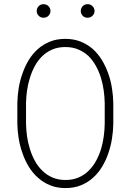

<svg xmlns="http://www.w3.org/2000/svg" viewBox="-20 -911 640 940"><path d="M534.7 -305.2V-405.3Q534.2 -440.9 528.3 -478.3Q522.5 -515.6 510.3 -550.3Q498 -585.4 479.2 -616.5Q460.4 -647.5 434.6 -670.9Q408.2 -693.8 374.8 -707.3Q341.3 -720.7 299.8 -720.7Q257.8 -720.7 224.6 -707.3Q191.4 -693.8 165.5 -670.9Q139.2 -647.5 120.4 -616.5Q101.6 -585.4 89.8 -550.3Q77.1 -515.1 71.3 -478Q65.4 -440.9 64.9 -405.3V-305.2Q65.4 -270 71.5 -232.9Q77.6 -195.8 90.3 -160.6Q102.1 -125.5 121.1 -94.5Q140.1 -63.5 166.5 -40.5Q192.4 -17.1 225.8 -3.7Q259.3 9.8 300.8 9.8Q342.3 9.8 375.7 -3.7Q409.2 -17.1 435.1 -40.5Q460.9 -63.5 479.7 -94.5Q498.5 -125.5 510.3 -160.6Q522.5 -195.3 528.3 -232.7Q534.2 -270 534.7 -305.2ZM492.7 -406.2V-305.2Q492.2 -275.4 488 -243.7Q483.9 -211.9 474.6 -181.2Q465.3 -150.9 450.2 -123.3Q435.1 -95.7 414.1 -75.2Q393.1 -54.2 364.7 -42Q336.4 -29.8 300.8 -29.8Q265.1 -29.8 236.8 -42Q208.5 -54.2 187.5 -75.2Q166 -95.7 150.9 -123.3Q135.7 -150.9 126.5 -181.6Q116.7 -211.9 112.3 -243.9Q107.9 -275.9 107.4 -305.2V-406.2Q107.9 -435.5 112.3 -467.5Q116.7 -499.5 126.5 -529.8Q135.7 -560.5 150.6 -587.9Q165.5 -615.2 187 -636.2Q208 -656.7 236.1 -668.7Q264.2 -680.7 299.8 -680.7Q335.4 -680.7 363.5 -668.7Q391.6 -656.7 413.6 -636.2Q434.6 -615.2 449.7 -587.9Q464.8 -560.5 474.1 -530.3Q483.4 -500 487.8 -468Q492.2 -436 492.7 -406.2ZM159.7 -857.4Q159.7 -843.8 169.2 -834Q178.7 -824.2 193.4 -824.2Q208 -824.2 217.5 -834Q227.1 -843.8 227.1 -857.4Q227.1 -870.6 217.5 -880.6Q208 -890.6 193.4 -890.6Q178.7 -890.6 169.2 -880.6Q159.7 -870.6 159.7 -857.4ZM375.5 -856.9Q375.5 -843.8 384.8 -834Q394 -824.2 408.7 -824.2Q423.3 -824.2 433.1 -834Q442.9 -843.8 442.9 -856.9Q442.9 -870.6 433.1 -880.6Q423.3 -890.6 408.7 -890.6Q394 -890.6 384.8 -880.6Q375.5 -870.6 375.5 -856.9Z"/></svg>

Font: Roboto Mono ExtraLight
Style: Regular
Weight: 250
Monospace: yes
Designer: Google
Version: Version 3.000